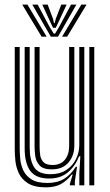

<svg xmlns="http://www.w3.org/2000/svg" viewBox="-20 -804 477 833"><path d="M179 8.8Q128.8 8.8 101 -9Q73.2 -26.8 61.2 -53.4Q49.2 -80 46.6 -107.6Q44 -135.2 44 -155.2V-600H65.5V-159.2Q65.5 -140.2 67.8 -114.9Q70 -89.5 80.8 -65.6Q91.5 -41.8 116.2 -26Q141 -10.2 185.8 -10.2Q228.2 -10.2 257.8 -28.1Q287.2 -46 309 -80.5H314.2L304.8 -17.2V0H283.2L283 -6.2L295.5 -46.8H291.2Q269.8 -19.2 243.8 -5.2Q217.8 8.8 179 8.8ZM367.5 0V-600H389V0ZM204.8 -69.2Q167.5 -69.2 151.9 -86.1Q136.2 -103 133.1 -126.1Q130 -149.2 130 -167.5V-600H151.8V-168.8Q151.8 -151.8 154 -133Q156.2 -114.2 168 -101.2Q179.8 -88.2 208 -88.2Q243 -88.2 261.5 -110.9Q280 -133.5 280 -171V-600H302.5V-173Q302.5 -128.5 277.1 -98.9Q251.8 -69.2 204.8 -69.2ZM192 -29.5Q135.5 -29.8 111.2 -62.8Q87 -95.8 87 -160.8V-600H108.8V-163.5Q108.8 -109.5 127.9 -78.9Q147 -48.2 199.8 -48.2Q240.5 -48.2 268.1 -66.8Q295.8 -85.2 309.9 -114.2Q324 -143.2 324 -174.8V-600H345.8V0H324.2V-52L328.5 -126H323.2Q305.8 -82 273.5 -55.5Q241.2 -29 192 -29.5ZM76.5 -784H99L182.5 -644.8H160.5ZM120.2 -784H143.5L194.5 -688.5L213 -658.2H219L237.2 -688.5L288.2 -784H311.5L231.5 -644.8H200.5ZM163.5 -784H186.8L210.2 -721.8L214.2 -703.8H217.5L221.8 -721.8L245.8 -784H269L234.2 -709.2L222 -683.5H210L197.8 -709.2ZM332.8 -784H355.5L271.2 -644.8H249.2Z"/></svg>

Font: Big Shoulders Inline Display
Style: Bold
Weight: 700
Designer: Patric King
Foundry: XO Type Co
Version: Version 1.000